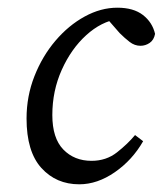

<svg xmlns="http://www.w3.org/2000/svg" viewBox="-20 -468 423 499"><path d="M186 11Q126 11 87.5 -31.5Q49 -74 49 -160Q49 -218 69.5 -270Q90 -322 124 -362Q158 -402 200 -425Q242 -448 285 -448Q327 -448 351.5 -429Q376 -410 383 -380Q380 -364 369 -356.5Q358 -349 345 -349Q330 -349 317 -359Q304 -369 291 -382L250 -429L288 -419Q243 -412 204 -376.5Q165 -341 140.5 -286.5Q116 -232 116 -169Q116 -109 144.5 -79.5Q173 -50 218 -50Q256 -50 284 -72Q312 -94 331 -117L352 -101Q324 -52 278.5 -20.5Q233 11 186 11Z"/></svg>

Font: Lisu Bosa ExtraLight
Style: Italic
Weight: 200
Italic angle: -19°
Designer: David Morse, Annie Olsen, Victor Gaultney, Frank Grießhammer (Latin)
Foundry: SIL International
Version: Version 2.000